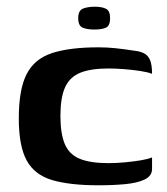

<svg xmlns="http://www.w3.org/2000/svg" viewBox="-20 -546 499 572"><path d="M273 6Q188 6 135.5 -9.5Q83 -25 59.5 -68Q36 -111 36 -193Q36 -280 59.5 -325.5Q83 -371 135.5 -388Q188 -405 273 -405Q299 -405 323 -402.5Q347 -400 380 -395Q398 -393 409.5 -387Q421 -381 427 -367Q433 -353 433 -326Q421 -331 398 -334.5Q375 -338 349.5 -340Q324 -342 303 -342Q250 -342 218.5 -329Q187 -316 173.5 -285Q160 -254 160 -201Q160 -148 173 -117Q186 -86 217.5 -73Q249 -60 303 -60Q328 -60 353.5 -62.5Q379 -65 400 -68.5Q421 -72 433 -77V-43Q433 -22 411.5 -11.5Q390 -1 354 2.5Q318 6 273 6ZM261 -458Q240 -458 226.5 -463.5Q213 -469 213 -492Q213 -515 227.5 -520.5Q242 -526 263 -526Q283 -526 295.5 -520Q308 -514 308 -492Q308 -469 295.5 -463.5Q283 -458 261 -458Z"/></svg>

Font: Genos Thin SemiBold
Style: Regular
Weight: 600
Version: Version 1.010